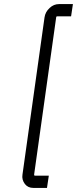

<svg xmlns="http://www.w3.org/2000/svg" viewBox="-20 -820 377 940"><path d="M269 -800H337L328 -740H261Q255 -740 255 -735L147 35Q147 40 151 40H219L210 100H143Q117 100 102 81Q86 60 90 35L198 -735Q202 -762 223 -781Q243 -800 269 -800Z"/></svg>

Font: Unageo
Style: Light-Italic
Weight: 300
Designer: Richard Sepsi
Foundry: Richard Sepsi
Version: Version 2.000